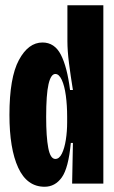

<svg xmlns="http://www.w3.org/2000/svg" viewBox="-20 -700 436 732"><path d="M150 12Q83 12 49.5 -60.5Q16 -133 16 -262Q16 -404 52 -471Q88 -538 142 -538Q188 -538 212 -491.5Q236 -445 247 -357H258Q249 -412 243 -459.5Q237 -507 237 -543V-680H374V-249V0H255L258 -155H250Q241 -59 215.5 -23.5Q190 12 150 12ZM191 -94Q206 -94 216 -114.5Q226 -135 231 -167Q236 -199 236 -234V-255Q236 -298 231 -335.5Q226 -373 215.5 -395.5Q205 -418 191 -418Q174 -418 165 -379Q156 -340 156 -254Q156 -178 164 -136Q172 -94 191 -94Z"/></svg>

Font: Bricolage Grotesque 48pt Condensed Bricolage Grotesque 48pt Condensed Regular
Style: Bold
Weight: 700
Width: 3
Designer: Mathieu Triay
Foundry: Atelier Triay
Version: Version 1.000; ttfautohint (v1.8.4.7-5d5b);gftools[0.9.32]